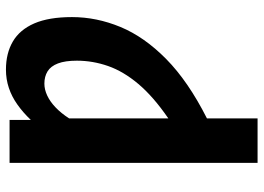

<svg xmlns="http://www.w3.org/2000/svg" viewBox="-138 -566 873 636"><g transform="rotate(-90 298.0 -247.5)"><path d="M76.9 169.7V-651.8H219.3V-581.5Q244 -607.4 270.2 -625.9Q296.4 -644.5 325.1 -654.1Q353.9 -663.8 385.9 -663.8Q439.9 -663.8 478.9 -641Q518 -618.2 539 -569.9Q559.9 -521.6 559.9 -444.9Q559.9 -363.7 527.2 -284.6Q494.6 -205.6 420.9 -132.9Q347.3 -60.2 224.3 2V169.7ZM224.3 -125.9Q296.4 -175.4 338.3 -225.1Q380.1 -274.7 397.8 -325.5Q415.5 -376.3 415.5 -428.8Q415.5 -467.6 406.4 -491.5Q397.3 -515.4 380.1 -526Q362.9 -536.5 339.4 -536.5Q320.1 -536.5 300 -527.1Q279.8 -517.7 260.6 -499.3Q241.3 -480.9 224.3 -454.5Z"/></g></svg>

Font: Source Sans 3 VF
Style: Regular
Weight: 200
Designer: Paul D. Hunt
Foundry: Adobe
Version: Version 3.046;hotconv 1.0.118;makeotfexe 2.5.65603